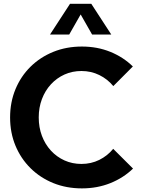

<svg xmlns="http://www.w3.org/2000/svg" viewBox="-20 -997 772 1031"><path d="M694.3 -91.8Q643.1 -42 572.8 -13.7Q502.4 14.6 419.9 14.6Q336.4 14.6 266.1 -13.9Q195.8 -42.5 143.8 -94Q91.8 -145.5 63 -214.8Q34.2 -284.2 34.2 -366.2Q34.2 -448.2 63 -517.8Q91.8 -587.4 143.8 -638.7Q195.8 -689.9 266.1 -718.5Q336.4 -747.1 419.9 -747.1Q502 -747.1 572 -718.8Q642.1 -690.4 693.4 -640.1L588.4 -534.7Q557.6 -572.3 513.4 -594Q469.2 -615.7 417.5 -615.7Q368.2 -615.7 326.4 -596.9Q284.7 -578.1 253.4 -544.2Q222.2 -510.3 205.1 -464.8Q188 -419.4 188 -366.7Q188 -313 205.1 -267.6Q222.2 -222.2 253.4 -188.2Q284.7 -154.3 326.4 -135.5Q368.2 -116.7 417.5 -116.7Q469.2 -116.7 513.2 -138.4Q557.1 -160.2 587.9 -197.8ZM577.6 -811.5H474.6L413.1 -919.4L351.6 -811.5H248.5L356 -976.6H470.2Z"/></svg>

Font: Kumbh Sans
Style: Bold
Weight: 700
Version: Version 1.005